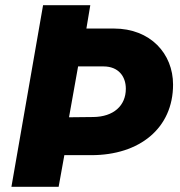

<svg xmlns="http://www.w3.org/2000/svg" viewBox="-20 -720 693 740"><path d="M24 0H206L228 -122H332C518 -122 647 -226 647 -394C647 -513 560 -610 419 -610H313L328 -700H146ZM246 -268 281 -464H379C436 -464 465 -426 465 -378C465 -312 417 -270 340 -269Z"/></svg>

Font: Fixel Display ExtraBold
Style: Italic
Weight: 800
Italic angle: -10°
Designer: AlfaBravo + MacPaw
Foundry: Kyrylo Tkachov, Marchela Mozhyna, Serhii Makarenko, Maria Weinstein, Zakhar Kryvoshyya
Version: Version 1.210;Glyphs 3.2 (3217)